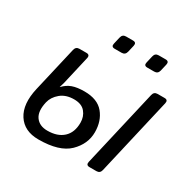

<svg xmlns="http://www.w3.org/2000/svg" viewBox="-155 -846 1010 1010"><g transform="rotate(30 349.5 -341.0)"><path d="M60.5 -216.8 124 -490.7Q128.9 -512.7 150.9 -512.7H192.9Q214.8 -512.7 210 -490.7L169.9 -316.9Q165 -297.9 161.1 -287.1H162.1Q184.6 -311.5 213.4 -321.8Q242.2 -332 286.1 -332Q365.2 -332 402.8 -286.6Q440.4 -241.2 440.4 -172.9Q440.4 -101.6 384.3 -46.6Q328.1 8.3 201.2 8.3Q115.2 8.3 75.9 -52.5Q36.6 -113.3 60.5 -216.8ZM138.7 -180.7Q124.5 -119.1 147.7 -87.2Q170.9 -55.2 219.2 -55.2Q280.3 -55.2 314.9 -87.2Q349.6 -119.1 349.6 -178.7Q349.6 -215.8 327.6 -242.2Q305.7 -268.6 259.8 -268.6Q210 -268.6 178.5 -242.2Q147 -215.8 138.7 -180.7ZM507.3 0Q485.4 0 490.2 -22L598.6 -490.7Q603.5 -512.7 625.5 -512.7H667.5Q689.5 -512.7 684.6 -490.7L576.2 -22Q571.3 0 549.3 0ZM310.5 -605.5Q288.6 -605.5 293.9 -627.4L303.7 -669.4Q308.6 -691.4 330.6 -691.4H372.6Q394.5 -691.4 389.6 -669.4L379.9 -627.4Q374.5 -605.5 352.5 -605.5ZM508.8 -605.5Q486.8 -605.5 492.2 -627.4L502 -669.4Q506.8 -691.4 528.8 -691.4H570.8Q592.8 -691.4 587.9 -669.4L578.1 -627.4Q572.8 -605.5 550.8 -605.5Z"/></g></svg>

Font: Istok
Style: Italic
Weight: 500
Italic angle: -13°
Designer: Andrey V. Panov
Foundry: Andrey V. Panov
Version: Version 1.0.3